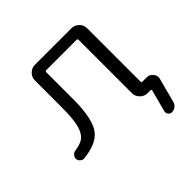

<svg xmlns="http://www.w3.org/2000/svg" viewBox="-173 -702 1000 1000"><g transform="rotate(-45 327.0 -202.0)"><path d="M159.2 -286.1V-484.4Q159.2 -507.8 176.3 -524.9Q193.4 -542 216.8 -542H486.3Q509.8 -542 526.9 -524.9Q543.9 -507.8 543.9 -484.4V-91.8Q543.9 -84 550.8 -84H582Q603.5 -84 617.2 -66.4Q627 -54.7 627 -40Q627 -34.2 625 -28.3L589.8 105.5Q585.9 119.1 574.2 128.4Q562.5 137.7 546.9 137.7Q534.2 137.7 526.9 127.4Q519.5 117.2 522.5 105.5L554.7 -15.6Q555.7 -17.6 553.7 -20Q551.8 -22.5 548.8 -22.5H543.9H527.3Q503.9 -22.5 486.8 -39.6Q469.7 -56.6 469.7 -80.1V-472.7Q469.7 -480.5 462.9 -480.5H238.3Q231.4 -480.5 231.4 -472.7V-274.4Q231.4 -125 187.5 -72.3Q150.4 -26.4 55.7 -15.6Q43 -13.7 33.2 -22.5Q21.5 -31.2 21.5 -45.9Q21.5 -56.6 29.3 -65.4Q37.1 -75.2 49.8 -77.1Q85 -82 105.5 -93.8Q132.8 -109.4 146 -152.8Q159.2 -196.3 159.2 -286.1Z"/></g></svg>

Font: Gen Jyuu Gothic Normal
Style: Regular
Weight: 300
Designer: [Source Han Sans]
Ryoko NISHIZUKA  (kana & ideographs); Paul D. Hunt (Latin, Greek & Cyrillic); Wenlong ZHANG  (bopomofo
Version: Version 1.002.20150607